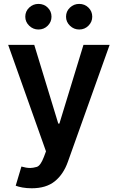

<svg xmlns="http://www.w3.org/2000/svg" viewBox="-20 -780 616 1004"><path d="M146 204.5Q119.7 204.5 97.5 200.5Q75.3 196.4 62.1 191.1L92 90.9Q117.5 98.4 138.1 98.4Q151.6 98.4 171.7 92.9Q191.8 87.4 209.5 40.8L220.5 11.4L22.7 -545.5H159.1L284.8 -133.5H290.5L416.5 -545.5H553.3L334.9 66.1Q311.8 131.4 266.5 168Q221.2 204.5 146 204.5ZM181.1 -625.7Q153.1 -625.7 132.6 -645.6Q112.2 -665.5 112.2 -692.5Q112.2 -720.9 132.6 -740.2Q153.1 -759.6 181.1 -759.6Q209.9 -759.6 229.6 -740.2Q249.3 -720.9 249.3 -692.5Q249.3 -665.5 229.6 -645.6Q209.9 -625.7 181.1 -625.7ZM394.2 -625.7Q366.1 -625.7 345.7 -645.6Q325.3 -665.5 325.3 -692.5Q325.3 -720.9 345.7 -740.2Q366.1 -759.6 394.2 -759.6Q422.9 -759.6 442.6 -740.2Q462.4 -720.9 462.4 -692.5Q462.4 -665.5 442.6 -645.6Q422.9 -625.7 394.2 -625.7Z"/></svg>

Font: Linik Sans SemiBold
Style: Regular
Weight: 600
Designer: Rasmus Andersson (font), Cristiano Sobral (main changes)
Foundry: rsms
Version: Version 3.018;June 1, 2022;FontCreator 14.0.0.2814 64-bit; t